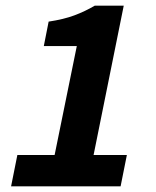

<svg xmlns="http://www.w3.org/2000/svg" viewBox="-20 -655 549 675"><path d="M19 0 41 -110H172L250 -493H134L151 -579Q204 -587 241.5 -601Q279 -615 313 -635H415L309 -110H426L404 0Z"/></svg>

Font: Source Sans 3 ExtraLight
Style: Bold Italic
Weight: 700
Italic angle: -11°
Version: Version 3.052;hotconv 1.1.0;makeotfexe 2.6.0